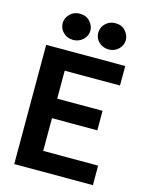

<svg xmlns="http://www.w3.org/2000/svg" viewBox="-122 -894 744 969"><g transform="rotate(15 250.0 -409.5)"><path d="M49 0V-623H462V-521H173V-375H410V-273H173V-102H460V0ZM173 -682Q143 -682 122 -702Q101 -722 101 -750Q101 -778 122 -798.5Q143 -819 173 -819Q206 -819 226 -797.5Q246 -776 246 -750Q246 -722 224.5 -702Q203 -682 173 -682ZM359 -682Q329 -682 308 -701.5Q287 -721 287 -750Q287 -779 308 -799Q329 -819 359 -819Q393 -819 412 -797Q431 -775 431 -750Q431 -722 410 -702Q389 -682 359 -682Z"/></g></svg>

Font: Inconsolata ExtraBold
Style: Regular
Weight: 800
Designer: Raph Levien, Cyreal, Brenton Simpson
Foundry: Raph Levien, Cyreal, Google
Version: Version 3.001